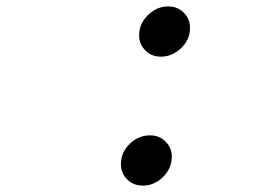

<svg xmlns="http://www.w3.org/2000/svg" viewBox="-20 -749 840 597"><path d="M424.3 -171.9Q391.6 -171.9 372.1 -194.8Q356 -213.4 356 -238.3Q356 -277.8 387.7 -305.7Q413.6 -328.1 446.3 -328.1Q478.5 -328.1 498 -305.2Q514.2 -287.1 514.2 -262.2Q514.2 -222.7 482.9 -194.8Q456.5 -171.9 424.3 -171.9ZM480.5 -572.8Q448.2 -572.8 428.7 -595.7Q412.6 -613.8 412.6 -638.7Q412.6 -678.2 444.3 -706.1Q470.2 -729 502.4 -729Q534.7 -729 554.7 -706.1Q570.8 -687.5 570.8 -662.6Q570.8 -623 539.1 -595.7Q512.7 -572.8 480.5 -572.8Z"/></svg>

Font: E1234
Style: Italic
Weight: 400
Italic angle: -8°
Designer: GGBotNet
Foundry: GGBotNet
Version: 1.04